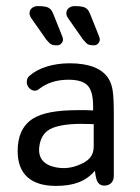

<svg xmlns="http://www.w3.org/2000/svg" viewBox="-20 -601 459 631"><path d="M286 -238Q271 -239 262.5 -239Q254 -239 248.5 -239Q243 -239 237 -239Q183 -239 146.5 -232Q110 -225 88 -211Q38 -179 38 -105Q38 -48 70 -19Q102 10 164 10Q208 10 239 -2Q270 -14 292 -40Q295 -10 302.5 -0.5Q310 9 322 9Q337 9 345.5 0.5Q354 -8 354 -23V-226Q354 -278 350.5 -302Q347 -326 337 -342Q321 -368 288.5 -380.5Q256 -393 209 -393Q169 -393 134.5 -382.5Q100 -372 77 -352Q68 -345 68 -331Q68 -320 76 -311.5Q84 -303 95 -303Q102 -303 109 -309Q148 -339 205 -339Q250 -339 268 -320Q286 -301 286 -252ZM288 -193V-120Q288 -98 277 -84Q266 -70 244 -61Q205 -43 164 -51Q103 -63 109 -118Q114 -160 144.5 -176.5Q175 -193 242 -194Q262 -194 268.5 -193.5Q275 -193 288 -193ZM206 -538 253 -471Q259 -464 263.5 -459.5Q268 -455 274 -453.5Q280 -452 289 -452Q297 -452 302.5 -458Q308 -464 308 -471Q308 -476 305 -483L277 -553Q273 -564 267.5 -570Q262 -576 252.5 -578.5Q243 -581 225 -581Q214 -581 206 -574.5Q198 -568 198 -557Q198 -549 206 -538ZM85 -538 132 -471Q138 -464 142.5 -459.5Q147 -455 153 -453.5Q159 -452 168 -452Q176 -452 181.5 -458Q187 -464 187 -471Q187 -476 184 -483L156 -553Q152 -564 146.5 -570Q141 -576 131.5 -578.5Q122 -581 104 -581Q93 -581 85 -574.5Q77 -568 77 -557Q77 -549 85 -538Z"/></svg>

Font: Beiruti
Style: Regular
Weight: 400
Version: Version 1.00